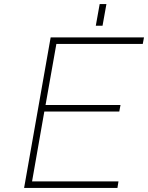

<svg xmlns="http://www.w3.org/2000/svg" viewBox="-20 -920 725 940"><path d="M449 -794 468 -900H501L482 -794ZM98 0 228 -737H685L679 -705H256L203 -406H570L564 -374H197L137 -32H560L555 0Z"/></svg>

Font: Tomorrow ExtraLight
Style: Italic
Weight: 275
Italic angle: -10°
Designer: Tony de Marco, Monica Rizzolli
Foundry: Just in Type
Version: Version 2.002